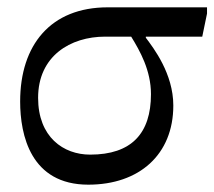

<svg xmlns="http://www.w3.org/2000/svg" viewBox="-20 -491 585 524"><path d="M545 -454V-471H274C118 -471 35 -368 35 -214C35 -122 64 13 221 13C360 13 453 -69 453 -203C453 -290 399 -360 378 -388V-391H532ZM338 -391C362 -352 392 -299 392 -234C392 -127 339 -69 226 -69C153 -69 84 -117 84 -224C84 -338 172 -391 267 -391Z"/></svg>

Font: mjx-stx-n
Style: Regular
Weight: 500
Version: 1.0.0